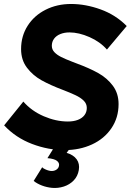

<svg xmlns="http://www.w3.org/2000/svg" viewBox="-20 -734 651 956"><path d="M0.6 -109.8 96.2 -228.2Q137 -181.4 197.9 -155.2Q258.8 -129 317.8 -129Q346.6 -129 367.8 -137.2Q389 -145.4 400.6 -160.7Q412.2 -176 412.2 -196.8Q412.2 -217.6 396.7 -232.9Q381.2 -248.2 355.1 -260.4Q329 -272.6 292 -286.8Q229.6 -310.4 186.6 -334.4Q143.6 -358.4 114.3 -396.8Q85 -435.2 85 -489.6Q85 -554.4 117.6 -605.6Q150.2 -656.8 207.1 -685.5Q264 -714.2 333.8 -714.2Q406 -714.2 480.9 -687.2Q555.8 -660.2 611 -604.4L512.4 -487.2Q478.6 -526 425.6 -549.3Q372.6 -572.6 326 -572.6Q300.8 -572.6 280.6 -564.5Q260.4 -556.4 249.2 -541.2Q238 -526 238 -506Q238 -488 250.7 -474.4Q263.4 -460.8 284.6 -450.2Q305.8 -439.6 340.2 -426.4Q350.6 -422.8 360.4 -418.6Q424.2 -395.2 468.7 -370.4Q513.2 -345.6 541.8 -307.3Q570.4 -269 570.4 -215.8Q570.4 -148 534.8 -95.5Q499.2 -43 438 -14.8Q376.8 13.4 301.8 13.4Q220.4 13.4 139.5 -17.3Q58.6 -48 0.6 -109.8ZM147.6 167 190 98.8 196.2 104.2Q214.4 114.8 232.2 117.2Q248.6 118.6 260 111.3Q271.4 104 273.6 92.2Q277 77.4 263.6 66.9Q250.2 56.4 216.2 53.4L252.4 -4.6L330.2 1.8L311.8 27.2Q345.6 37 361.7 59.2Q377.8 81.4 372.4 112.8Q367.2 143.6 346.8 164.6Q326.4 185.6 297.7 194.8Q269 204 239.2 201.4Q212.6 198.8 188.9 189.8Q165.2 180.8 147.6 167Z"/></svg>

Font: Fixel Italic Variable 20240409 Display Thin
Style: Italic
Weight: 100
Italic angle: -10°
Designer: AlfaBravo + MacPaw
Foundry: Kyrylo Tkachov, Marchela Mozhyna, Serhii Makarenko, Maria Weinstein, Zakhar Kryvoshyya
Version: Version 1.211;Glyphs 3.2 (3225)